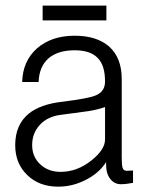

<svg xmlns="http://www.w3.org/2000/svg" viewBox="-20 -660 540 697"><path d="M365.2 -71.3V-62.5Q365.2 -28.3 380.9 -9.8Q395.5 8.8 419.9 8.8Q427.7 8.8 436.5 7.8Q449.2 5.9 462.9 3.9V-41L440.4 -40Q427.7 -40 424.8 -51.8Q421.9 -61.5 421.9 -87.9V-373Q421.9 -450.2 376 -491.2Q331.1 -530.3 251 -530.3Q167 -530.3 114.3 -484.4Q62.5 -438.5 60.5 -362.3H120.1Q122.1 -418.9 157.2 -449.2Q191.4 -477.5 251 -477.5Q307.6 -477.5 334 -450.2Q361.3 -423.8 361.3 -364.3Q361.3 -327.1 327.1 -313.5Q301.8 -302.7 209 -291Q127 -282.2 84 -247.1Q35.2 -207 35.2 -132.8Q35.2 -66.4 79.1 -24.4Q122.1 17.6 191.4 17.6Q241.2 17.6 287.1 -4.9Q337.9 -29.3 365.2 -71.3ZM361.3 -271.5V-153.3Q361.3 -117.2 312.5 -78.1Q260.7 -36.1 199.2 -36.1Q155.3 -36.1 126 -63.5Q96.7 -90.8 96.7 -133.8Q96.7 -175.8 124 -206.1Q152.3 -237.3 201.2 -243.2L237.3 -248Q284.2 -253.9 302.7 -256.8Q337.9 -262.7 361.3 -271.5ZM134.8 -639.6V-585.9H366.2V-639.6Z"/></svg>

Font: DotumChe
Style: Regular
Weight: 400
Monospace: yes
Version: Version 2.21